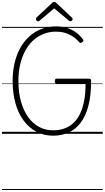

<svg xmlns="http://www.w3.org/2000/svg" viewBox="-20 -1345 1053 1930"><path d="M514 19Q423 19 348 -20Q273 -59 219 -131Q165 -203 136 -304.5Q107 -406 107 -531Q107 -614 121.5 -687Q136 -760 163 -821Q190 -882 229 -930Q268 -978 316.5 -1011.5Q365 -1045 422.5 -1062.5Q480 -1080 544 -1080Q596 -1080 644 -1067Q692 -1054 734.5 -1026Q777 -998 811 -953Q820 -944 818.5 -937Q817 -930 808 -922Q797 -913 789.5 -913.5Q782 -914 774 -923Q743 -959 707 -981.5Q671 -1004 630.5 -1015.5Q590 -1027 544 -1027Q489 -1027 440 -1011.5Q391 -996 348.5 -966.5Q306 -937 272.5 -894Q239 -851 215 -795.5Q191 -740 178 -674Q165 -608 165 -531Q165 -417 190.5 -325.5Q216 -234 262.5 -168.5Q309 -103 373 -69Q437 -35 514 -35Q570 -35 619 -50.5Q668 -66 708.5 -100Q749 -134 778.5 -189.5Q808 -245 824 -322.5Q840 -400 840 -504H548Q541 -504 536 -510Q531 -516 531 -529Q531 -543 535.5 -548.5Q540 -554 548 -554H874Q887 -554 891.5 -549Q896 -544 896 -531Q896 -386 868.5 -281.5Q841 -177 790 -110.5Q739 -44 669 -12.5Q599 19 514 19ZM364 -1131Q356 -1131 348.5 -1138.5Q341 -1146 341 -1154Q341 -1157 342 -1160.5Q343 -1164 346 -1168L500 -1312Q506 -1318 511 -1321.5Q516 -1325 525 -1325Q534 -1325 539.5 -1321.5Q545 -1318 550 -1312L705 -1166Q708 -1163 709 -1159.5Q710 -1156 710 -1153Q710 -1145 702.5 -1138Q695 -1131 688 -1131Q683 -1131 679 -1133Q675 -1135 671 -1139L525 -1261L380 -1139Q376 -1135 372 -1133Q368 -1131 364 -1131ZM0 555H1013V565H0ZM0 -20H1013V0H0ZM0 -505H1013V-500H0ZM0 -1075H1013V-1065H0Z"/></svg>

Font: Playwrite AR Guides
Style: Regular
Weight: 400
Designer: Veronika Burian, José Scaglione
Foundry: TypeTogether
Version: Version 1.003